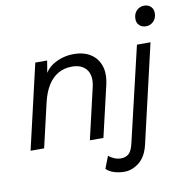

<svg xmlns="http://www.w3.org/2000/svg" viewBox="-97 -809 1076 1116"><g transform="rotate(-10 440.5 -250.5)"><path d="M31 0 147 -500H217L198 -388L188 -393Q208 -452 261 -481Q314 -510 375 -510Q433 -510 473 -485Q513 -460 529.5 -413.5Q546 -367 531 -301L461 0H381L451 -302Q466 -367 438.5 -403.5Q411 -440 352 -440Q306 -440 270.5 -419.5Q235 -399 210.5 -360Q186 -321 172 -263L111 0ZM818 -596Q794 -596 779 -610.5Q764 -625 764 -648Q764 -679 782.5 -697.5Q801 -716 827 -716Q851 -716 866 -701.5Q881 -687 881 -664Q881 -633 862.5 -614.5Q844 -596 818 -596ZM547 215Q517 215 487.5 206Q458 197 441 179L469 107Q483 119 502.5 127Q522 135 541 135Q569 135 587.5 119Q606 103 616 57L747 -500H827L693 78Q677 149 635.5 182Q594 215 547 215Z"/></g></svg>

Font: Work Sans
Style: Italic
Weight: 400
Italic angle: -13°
Designer: Wei Huang
Foundry: Wei Huang
Version: Version 2.012